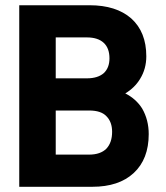

<svg xmlns="http://www.w3.org/2000/svg" viewBox="-20 -715 638 740"><path d="M527.8 -296.9Q553.2 -252.9 553.2 -198.2Q553.2 -101.6 495.1 -47.9Q438 4.9 335.9 4.9H54.2V-694.8H325.2Q427.7 -694.8 485.8 -644Q543.9 -591.8 543.9 -498Q543.9 -449.7 520 -411.1Q499.5 -377 462.9 -355Q504.4 -334 527.8 -296.9ZM194.8 -413.1H314.9Q356.9 -413.1 379.9 -433.1Q401.9 -453.6 401.9 -490.2Q401.9 -529.3 379.9 -549.8Q357.4 -570.8 314.9 -570.8H194.8ZM390.1 -142.1Q412.1 -165.5 412.1 -207Q412.1 -245.1 390.1 -267.1Q369.6 -289.1 323.2 -289.1H194.8V-119.1H323.2Q367.2 -119.1 390.1 -142.1Z"/></svg>

Font: D-DIN-PRO ExtraBold
Style: Bold
Weight: 800
Designer: Charles Nix
Foundry: CyberFei
Version: Version 1.000;hotconv 1.0.109;makeotfexe 2.5.65596